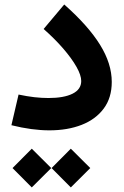

<svg xmlns="http://www.w3.org/2000/svg" viewBox="-20 -566 540 838"><path d="M34.7 167.5 118.7 83 203.6 167.5 118.7 252ZM205.1 167.5 289.1 83 374 167.5 289.1 252ZM467.8 -208.5Q467.8 -139.2 432.6 -92Q397.5 -44.9 336.2 -21Q274.9 2.9 195.8 2.9Q119.6 2.9 29.8 -19.5L61 -153.3Q97.7 -145.5 129.9 -141.8Q162.1 -138.2 191.4 -138.2Q258.8 -138.2 296.6 -157Q334.5 -175.8 334.5 -212.4Q334.5 -237.8 313.7 -274.4Q293 -311 256.1 -353.8Q219.2 -396.5 170.4 -439.5L260.3 -546.4Q365.2 -453.6 416.5 -370.8Q467.8 -288.1 467.8 -208.5Z"/></svg>

Font: Estedad-FD Bold
Style: Regular
Weight: 700
Designer: Amin Abedi
Version: Version 7.3